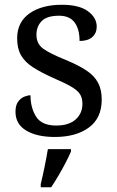

<svg xmlns="http://www.w3.org/2000/svg" viewBox="-20 -565 491 806"><path d="M210 10Q135 10 90 -17Q45 -44 45 -96Q45 -123 56 -138Q67 -153 81.5 -159Q96 -165 108 -165Q108 -113 131.5 -75.5Q155 -38 216 -38Q269 -38 297.5 -63.5Q326 -89 326 -129Q326 -154 315.5 -170Q305 -186 278.5 -201.5Q252 -217 203 -238Q152 -261 118.5 -282.5Q85 -304 68.5 -332.5Q52 -361 52 -404Q52 -472 103.5 -508.5Q155 -545 240 -545Q312 -545 349 -518Q386 -491 386 -453Q386 -426 367.5 -409.5Q349 -393 314 -393Q314 -443 293 -471Q272 -499 228 -499Q177 -499 155 -476.5Q133 -454 133 -419Q133 -381 161.5 -360.5Q190 -340 257 -313Q310 -291 343 -269Q376 -247 391.5 -218Q407 -189 407 -147Q407 -69 353 -29.5Q299 10 210 10ZM151 208Q159 175 167 136Q175 97 181 61H278V71Q269 92 255 119Q241 146 225 173Q209 200 195 221H151Z"/></svg>

Font: Noto Serif Khitan Small Script
Style: Regular
Weight: 400
Designer: LIU Zhao, ZHANG Congyu, Kushim JIANG
Foundry: Guyu Beijing Co. Ltd.
Version: Version 1.000; ttfautohint (v1.8.4.7-5d5b)